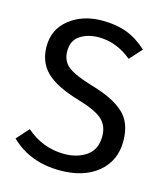

<svg xmlns="http://www.w3.org/2000/svg" viewBox="-107 -784 760 879"><g transform="rotate(15 272.5 -344.5)"><path d="M259 12Q116 12 25 -77L77 -135Q156 -66 258 -66Q320 -66 363 -96Q406 -126 406 -189Q406 -239 374 -268Q342 -297 257 -322Q148 -354 100.5 -400.5Q53 -447 53 -521Q53 -603 115.5 -652Q178 -701 270 -701Q337 -701 387 -682Q437 -663 483 -621L431 -563Q358 -623 274 -623Q222 -623 186 -599Q150 -575 150 -525Q150 -479 182 -453Q214 -427 301 -401Q403 -372 454 -326Q505 -280 505 -192Q505 -99 438 -43.5Q371 12 259 12Z"/></g></svg>

Font: Trujillo
Style: Regular
Weight: 400
Designer: Fira Sans original fonts by bBox Type GmbH, Carrois Corporate GbR, & Edenspiekermann AG / Changes by Cristiano Sobral
Foundry: Fira Sans original fonts by bBox Type GmbH, Carrois Corporate GbR, & Edenspiekermann AG / Changes by Cristiano Sobral
Version: Version 4.301;October 17, 2021;FontCreator 14.0.0.2814 64-bi